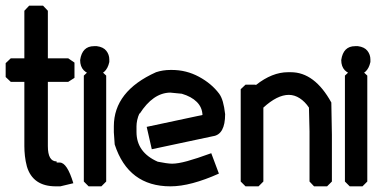

<svg xmlns="http://www.w3.org/2000/svg" viewBox="-38 -658 1357 678"><path d="M65 -638H114L131 -620V-452H203L225 -437V-383L203 -369H131V-142Q131 -88 162 -88V-84H173Q199 -84 221 -11L175 0H159Q78 0 57 -70Q52 -89 50 -107Q48 -125 48 -142V-369H0L-18 -386V-435L0 -452H48V-620Z M304 -495Q327 -492 337.5 -478.5Q348 -465 348 -448V-439Q338 -393 296 -393Q245 -400 245 -446Q252 -495 294 -495ZM275 -407H320L337 -391V-17L320 0H275L258 -17V-391Z M569 -411Q620 -411 664.5 -387Q709 -363 736 -327Q744 -316 749 -298.5Q754 -281 757 -255Q757 -183 714 -177L498 -131L480 -210L677 -252Q676 -279 657 -298Q638 -317 604 -327L563 -331Q502 -330 455 -256V-259Q449 -246 446.5 -234Q444 -222 444 -212V-192Q444 -120 519 -87Q534 -84 547.5 -82Q561 -80 570 -80Q590 -80 623 -89Q656 -98 708 -117L735 -45Q686 -23 643 -11.5Q600 0 564 0Q415 0 367 -148L364 -191V-212Q364 -336 513 -403Q537 -411 564 -411Z M989 -403Q1073 -403 1132 -296L1134 -182V-17L1117 0H1071L1055 -17V-194L1053 -278Q1039 -299 1020.5 -311Q1002 -323 982 -323Q941 -323 892 -278V-17L875 0H829L812 -17V-343L829 -359H863L866 -358Q923 -403 979 -403Z M1226 -495Q1249 -492 1259.5 -478.5Q1270 -465 1270 -448V-439Q1260 -393 1218 -393Q1167 -400 1167 -446Q1174 -495 1216 -495ZM1197 -407H1242L1259 -391V-17L1242 0H1197L1180 -17V-391Z"/></svg>

Font: Ekushey Kolom
Style: Bold
Weight: 700
Designer: Al Mamun Sumon
Foundry: Al Mamun Sumon
Version: Version 1.0